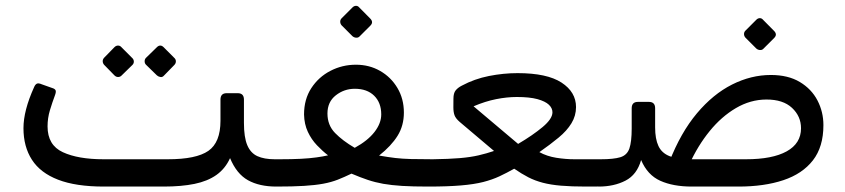

<svg xmlns="http://www.w3.org/2000/svg" viewBox="-20 -654 2969 675"><path d="M344.9 1.9Q246.6 1.9 184.3 -22.2Q122 -46.2 92.3 -92.3Q62.5 -138.4 62.5 -203.4Q62.5 -265.3 99.9 -347.7Q103.5 -356.6 109.3 -359.7Q115.2 -362.7 126.6 -357.7L164.4 -344.3Q172.4 -341.9 175.2 -337Q177.9 -332 173.6 -320.1Q163.6 -293.4 155.4 -266.1Q147.2 -238.8 147.2 -209.6Q147.2 -143.7 201 -118.9Q254.7 -94.1 344 -94.1H570.2Q669.9 -94.1 712.5 -123.6Q755.1 -153.2 755.1 -229.4V-303.9Q755.1 -326.4 777 -326.4H815.7Q837.6 -326.4 837.6 -303.9V-221.9Q837.6 -171.4 849.3 -143.7Q860.9 -116 884.9 -105Q908.9 -94.1 945.7 -94.1H966.4Q981.4 -94.1 981.4 -79.1V-28.1Q981.4 1.9 951.4 1.9Q891.9 1.9 851.8 -20.4Q811.7 -42.8 788.8 -98.1Q771.9 -60.9 740.8 -38.9Q709.7 -16.9 663.7 -7.5Q617.7 1.9 555.5 1.9ZM406.8 -387.9Q402.2 -383.4 395.2 -383.3Q388.2 -383.2 382.4 -388.9L345.8 -426.4Q341.3 -431.9 341.1 -438.5Q340.9 -445 345.8 -450.7L382.4 -488.2Q388.2 -493.9 395.1 -493.8Q402.1 -493.7 406.8 -488.2L444.2 -450.7Q450 -445.8 450.5 -438.4Q451 -430.9 445.2 -425.4ZM556.1 -387.9Q551.1 -382.2 544.2 -383.2Q537.2 -384.2 531.7 -388.9L493.3 -426.4Q488.5 -431.1 488.5 -438.6Q488.5 -446 493.3 -450.7L531.7 -488.2Q537.2 -493.7 543.3 -493.8Q549.3 -493.9 555.1 -488.2L592.5 -450.7Q598.2 -445.8 598.3 -438.5Q598.4 -431.1 592.7 -425.4Z M951.9 1.9Q936 1.9 936 -14.4V-66.3Q936 -79.4 943.6 -86.7Q951.3 -94.1 964.1 -94.1Q1006.3 -94.1 1037.6 -95.7Q1068.8 -97.3 1092.3 -100.6Q1115.8 -103.8 1133.3 -107.9Q1113.6 -123 1094.3 -143.3Q1074.9 -163.6 1062.3 -190.4Q1049.7 -217.3 1048.9 -251.5Q1048.9 -304.9 1074.4 -344.1Q1100 -383.4 1141.6 -404.9Q1183.3 -426.5 1231.2 -426.5Q1278.3 -426.5 1316.3 -404.7Q1354.4 -383 1377.1 -344.9Q1399.9 -306.7 1399.9 -258.2Q1399.9 -212.2 1377.7 -176.6Q1355.5 -140.9 1312.7 -107.1Q1345.5 -101.4 1370.1 -98.5Q1394.7 -95.7 1424.7 -94.9Q1454.7 -94.1 1501.2 -94.1Q1508.4 -94.1 1512.8 -89.8Q1517.2 -85.5 1517.2 -78.1V-29.8Q1517.2 1.9 1485.1 1.9Q1431.2 1.9 1393.6 -0.4Q1355.9 -2.8 1327.3 -7.8Q1298.8 -12.9 1272.9 -21.6Q1246.9 -30.3 1215.7 -43.6Q1190.3 -31.3 1167.4 -22.3Q1144.4 -13.3 1116.2 -8.1Q1088.1 -2.9 1049 -0.5Q1009.9 1.9 951.9 1.9ZM1227.1 -134.3Q1272.9 -159.4 1296.6 -190Q1320.3 -220.6 1320.3 -251.8Q1320.3 -292.9 1295.5 -317.4Q1270.7 -341.9 1227.4 -341.9Q1189.9 -341.9 1160.6 -318.9Q1131.2 -295.9 1131.2 -255Q1131.2 -213.9 1158 -186.4Q1184.7 -159 1227.1 -134.3ZM1243.9 -525.7Q1239.2 -521 1232 -521.5Q1224.7 -522 1219.2 -526.7L1181 -564.9Q1176.1 -570.7 1176.1 -577.7Q1176.1 -584.7 1181 -589.7L1219.2 -627.9Q1224.7 -633.4 1231.5 -633.5Q1238.2 -633.6 1242.9 -627.9L1280.7 -589.7Q1294.6 -576.4 1282.1 -563.9Z M1486.2 1.9Q1480 1.9 1476 -1.7Q1472 -5.3 1472 -17.2V-70.6Q1472 -84.6 1480 -89.3Q1488 -94.1 1501.2 -94.1Q1558.5 -94.9 1596.5 -98.1Q1634.6 -101.4 1662.5 -107.9Q1690.5 -114.4 1716.8 -123.3L1596.1 -225.4Q1581.9 -237.7 1577.9 -248.9Q1573.9 -260.1 1573.9 -276.2L1574.1 -306.8Q1574.1 -326.6 1581.9 -336.2Q1589.7 -345.9 1603.6 -352.9Q1648 -376.7 1698.8 -386.8Q1749.7 -396.9 1799.6 -396.9Q1903.1 -396.9 1954.1 -363.7Q2005.1 -330.4 2005.1 -277.6Q2005.1 -246.9 1989 -220.6Q1973 -194.2 1943.7 -170.1Q1914.5 -145.9 1876.2 -119.2Q1902.7 -104.6 1935.7 -99.3Q1968.7 -94.1 1999.2 -94.1H2092.1Q2106.8 -94.1 2106.8 -79.5V-27.9Q2106.8 1.9 2076.7 1.9H2039.9Q1988.7 1.9 1952.4 -1.2Q1916.2 -4.3 1888.5 -11.5Q1860.9 -18.7 1837.3 -30.8Q1813.8 -42.9 1787.8 -60.9Q1761.1 -46 1735.8 -34.1Q1710.5 -22.3 1678.7 -14.1Q1646.8 -6 1600.6 -2.1Q1554.4 1.9 1486.2 1.9ZM1801.5 -148.1Q1853.3 -178.6 1887.7 -207.4Q1922 -236.2 1922.2 -258.9Q1922.4 -273.6 1909.7 -285.8Q1896.9 -297.9 1869.4 -305.5Q1841.8 -313 1796.9 -313Q1762.1 -313 1724.1 -305.4Q1686.1 -297.9 1644.9 -280.3Z M2085.1 1.9Q2074.9 1.9 2068.4 -1.7Q2062 -5.3 2062 -22.1V-72.2Q2062 -86.2 2070 -90.1Q2078 -94.1 2092 -94.1Q2137.5 -94.1 2161.1 -101.3Q2184.6 -108.6 2192.7 -132.1Q2200.8 -155.6 2200.8 -202.2V-273.4Q2200.8 -295.8 2222.6 -295.8H2261.4Q2283.2 -295.8 2283.2 -273.4V-206Q2283.2 -165.6 2294.8 -140.8Q2306.3 -116 2333.9 -105Q2361.5 -94.1 2408.7 -94.1H2602.5Q2695.4 -94.1 2745.7 -121.9Q2796.1 -149.8 2796.1 -203.1Q2796.1 -245.2 2764.4 -274.8Q2732.8 -304.4 2674 -304.1Q2618.1 -303.9 2567.2 -274Q2516.4 -244.2 2475 -193.2Q2433.5 -142.3 2403.7 -76.9L2333.1 -85.1Q2373.2 -187.9 2430 -255.5Q2486.8 -323.1 2553.7 -356.8Q2620.5 -390.4 2690.1 -390.4Q2750.7 -390.4 2791.8 -365.8Q2832.9 -341.2 2853.8 -301.1Q2874.8 -260.9 2874.8 -214.1Q2874.8 -137.7 2837.9 -90.3Q2801 -42.9 2733.8 -20.5Q2666.6 1.9 2576.1 1.9H2411.9Q2346.6 1.9 2301.4 -18.4Q2256.2 -38.6 2233.9 -91.4Q2219.3 -39.7 2178.9 -18.9Q2138.5 1.9 2085.1 1.9ZM2663.6 -482.4Q2658.9 -477.6 2651.7 -478.1Q2644.4 -478.6 2638.9 -483.4L2600.7 -521.6Q2595.7 -527.3 2595.7 -534.3Q2595.7 -541.4 2600.7 -546.3L2638.9 -584.5Q2644.4 -590.1 2651.2 -590.2Q2657.9 -590.2 2662.6 -584.5L2700.4 -546.3Q2714.3 -533.1 2701.8 -520.6Z"/></svg>

Font: Rubik Light
Style: Regular
Weight: 300
Designer: Hubert and Fischer
Foundry: Hubert and Fischer
Version: Version 2.300;gftools[0.9.30]